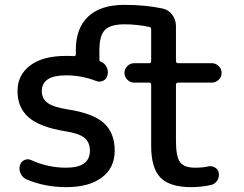

<svg xmlns="http://www.w3.org/2000/svg" viewBox="-20 -760 1004 790"><path d="M248 -220Q144 -237 98 -277Q52 -317 52 -385Q52 -451 104 -490.5Q156 -530 252 -530Q274 -530 284 -529Q292 -529 292 -537V-555Q292 -644 343 -692Q394 -740 492 -740Q578 -740 649 -725Q673 -720 688.5 -699.5Q704 -679 704 -653V-509Q704 -500 713 -500H852Q868 -500 880 -488Q892 -476 892 -460Q892 -444 880 -432Q868 -420 852 -420H713Q704 -420 704 -411V-180Q704 -115 721 -92.5Q738 -70 782 -70Q815 -70 835 -75Q850 -79 863.5 -71.5Q877 -64 880 -49Q883 -32 874 -17.5Q865 -3 849 1Q808 10 767 10Q679 10 640.5 -29Q602 -68 602 -160V-411Q602 -420 594 -420H532Q516 -420 504 -432Q492 -444 492 -460Q492 -476 504 -488Q516 -500 532 -500H594Q602 -500 602 -509V-639Q602 -648 595 -649Q543 -660 493 -660Q434 -660 411.5 -636.5Q389 -613 389 -555V-514Q389 -508 395 -506Q411 -500 419 -483.5Q427 -467 422 -450Q418 -434 404 -427.5Q390 -421 375 -427Q315 -450 252 -450Q152 -450 152 -385Q152 -354 176 -336.5Q200 -319 258 -310Q363 -294 407.5 -253.5Q452 -213 452 -140Q452 -70 399.5 -30Q347 10 252 10Q164 10 89 -22Q73 -29 65 -45.5Q57 -62 62 -80Q66 -95 80.5 -101.5Q95 -108 109 -101Q177 -70 252 -70Q350 -70 350 -140Q350 -174 328 -192.5Q306 -211 248 -220Z"/></svg>

Font: Rounded Mplus 1c Medium
Style: Regular
Weight: 500
Version: Version 1.059.20150529